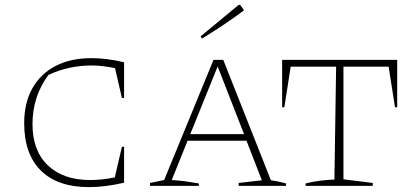

<svg xmlns="http://www.w3.org/2000/svg" viewBox="-20 -761 1712 786"><path d="M344 5Q216 5 147.5 -62.5Q79 -130 79 -257Q79 -340 112.5 -399.5Q146 -459 207.5 -491Q269 -523 354 -523Q383 -523 417 -519Q451 -515 488 -506V-360H479L451 -482Q427 -487 403 -490Q379 -493 355 -493Q310 -493 265 -483.5Q220 -474 178 -454Q113 -366 113 -253Q113 -144 176 -84Q239 -24 349 -24Q371 -24 396.5 -26.5Q422 -29 450 -35L479 -160H488V-13Q448 -4 413 0.5Q378 5 344 5Z M1089 -23Q1101 -21 1107.5 -20Q1114 -19 1123 -17Q1132 -15 1151 -10V0H957V-12L1052 -23L989 -185H748L683 -24Q715 -22 740.5 -18.5Q766 -15 794 -10V0H594V-12L652 -24L854 -516H894ZM759 -212H979L871 -489ZM807 -603 801 -612 957 -741H963L979 -719Q938 -688 894.5 -659Q851 -630 807 -603Z M1606 -516V-322H1597L1571 -488H1386V-27L1506 -12V0H1231V-10Q1263 -18 1292 -21.5Q1321 -25 1349 -26L1356 -488H1170L1144 -322H1135V-516Z"/></svg>

Font: Piazzolla SC Thin
Style: Regular
Weight: 100
Designer: Juan Pablo del Peral
Foundry: Huerta Tipografica
Version: Version 1.330